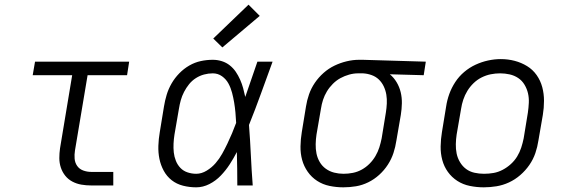

<svg xmlns="http://www.w3.org/2000/svg" viewBox="-20 -794 2440 822"><path d="M371 0Q349 0 328.5 -3.5Q308 -7 290 -16.5Q272 -26 259.5 -41.5Q247 -57 240.5 -76.5Q234 -96 234 -117Q234 -138 237 -159L289 -472H120L130 -530H533L524 -472H355L301 -150Q298 -132 299.5 -114.5Q301 -97 310.5 -83.5Q320 -70 336.5 -64Q353 -58 371 -58H465V0Z M820 8Q791 8 763.5 1Q736 -6 715 -22.5Q694 -39 681 -63Q668 -87 662.5 -114Q657 -141 658 -170Q659 -199 664 -228L682 -338Q686 -363 693.5 -388Q701 -413 714.5 -436.5Q728 -460 747.5 -480Q767 -500 790.5 -513.5Q814 -527 839.5 -532.5Q865 -538 891 -538Q911 -538 930 -532Q949 -526 964 -514Q979 -502 989.5 -486.5Q1000 -471 1008 -453Q1016 -435 1021 -416.5Q1026 -398 1030 -379Q1043 -417 1056 -454.5Q1069 -492 1082 -530H1147Q1122 -462 1097.5 -394Q1073 -326 1046 -259Q1051 -194 1054 -129.5Q1057 -65 1062 0H996Q996 -36 995.5 -72Q995 -108 994 -143Q980 -116 963.5 -90.5Q947 -65 925.5 -42.5Q904 -20 876.5 -6Q849 8 820 8ZM820 -50Q843 -50 865 -63.5Q887 -77 903 -95.5Q919 -114 931 -135.5Q943 -157 953.5 -179Q964 -201 973.5 -223.5Q983 -246 991 -268Q990 -290 988 -312Q986 -334 982.5 -355Q979 -376 973.5 -397Q968 -418 958 -436.5Q948 -455 930.5 -467.5Q913 -480 891 -480Q872 -480 853.5 -475Q835 -470 818.5 -459.5Q802 -449 789.5 -433.5Q777 -418 768 -400.5Q759 -383 754 -365Q749 -347 746 -328L727 -218Q724 -199 723 -179.5Q722 -160 724 -141.5Q726 -123 733 -105.5Q740 -88 752.5 -75Q765 -62 783 -56Q801 -50 820 -50ZM932 -591 893 -629 1044 -774 1092 -726Z M1450 8Q1420 8 1391 2Q1362 -4 1338 -19.5Q1314 -35 1297.5 -58.5Q1281 -82 1273.5 -109.5Q1266 -137 1266.5 -167.5Q1267 -198 1272 -228L1290 -338Q1294 -364 1303 -390Q1312 -416 1328 -439.5Q1344 -463 1365.5 -482Q1387 -501 1412 -513Q1437 -525 1464 -531.5Q1491 -538 1517 -538Q1521 -538 1525 -538Q1529 -538 1533 -538L1803 -530L1794 -472L1649 -476Q1666 -462 1678 -442Q1690 -422 1695.5 -399Q1701 -376 1700.5 -351.5Q1700 -327 1696 -302L1677 -192Q1673 -165 1664.5 -139Q1656 -113 1640.5 -89Q1625 -65 1603.5 -45.5Q1582 -26 1556.5 -13.5Q1531 -1 1504 3.5Q1477 8 1450 8ZM1451 -50Q1471 -50 1491 -54Q1511 -58 1529 -68Q1547 -78 1562 -93Q1577 -108 1587.5 -126Q1598 -144 1604 -163Q1610 -182 1614 -202L1632 -312Q1635 -331 1636 -350.5Q1637 -370 1634 -388.5Q1631 -407 1623 -424Q1615 -441 1602 -453.5Q1589 -466 1571 -472.5Q1553 -479 1534 -480H1523Q1521 -480 1518.5 -480Q1516 -480 1513 -480Q1494 -480 1474.5 -474.5Q1455 -469 1437.5 -459.5Q1420 -450 1405 -435Q1390 -420 1379.5 -402.5Q1369 -385 1363 -366.5Q1357 -348 1354 -328L1335 -218Q1332 -198 1331.5 -177Q1331 -156 1335 -136.5Q1339 -117 1349 -100Q1359 -83 1375 -71.5Q1391 -60 1410.5 -55Q1430 -50 1451 -50Z M2051 8Q2021 8 1991.5 2Q1962 -4 1938 -19.5Q1914 -35 1897.5 -58Q1881 -81 1873.5 -109Q1866 -137 1866.5 -167.5Q1867 -198 1872 -228L1890 -338Q1894 -365 1903.5 -391.5Q1913 -418 1929 -442.5Q1945 -467 1967.5 -486Q1990 -505 2016 -517Q2042 -529 2069.5 -535Q2097 -541 2124 -541Q2155 -541 2183.5 -533.5Q2212 -526 2236.5 -511Q2261 -496 2277.5 -472.5Q2294 -449 2301.5 -421Q2309 -393 2309 -362.5Q2309 -332 2304 -302L2285 -192Q2281 -165 2272 -138.5Q2263 -112 2246.5 -88Q2230 -64 2207.5 -44.5Q2185 -25 2159 -13Q2133 -1 2105.5 3.5Q2078 8 2051 8ZM2052 -50Q2073 -50 2093 -53.5Q2113 -57 2132 -67Q2151 -77 2167 -91.5Q2183 -106 2194 -124Q2205 -142 2211.5 -162Q2218 -182 2222 -202L2240 -312Q2243 -333 2244 -354Q2245 -375 2240.5 -394.5Q2236 -414 2225.5 -431.5Q2215 -449 2198.5 -460Q2182 -471 2162 -475.5Q2142 -480 2121 -480Q2101 -480 2081 -476Q2061 -472 2042 -462.5Q2023 -453 2007.5 -438Q1992 -423 1981 -405Q1970 -387 1963.5 -367.5Q1957 -348 1954 -328L1935 -218Q1932 -198 1931.5 -177Q1931 -156 1935 -136.5Q1939 -117 1949.5 -99.5Q1960 -82 1975.5 -70.5Q1991 -59 2011 -54.5Q2031 -50 2052 -50Z"/></svg>

Font: Iosevka Curly Slab LtEx
Style: Italic
Weight: 300
Width: 7
Italic angle: -9°
Monospace: yes
Designer: Belleve Invis
Foundry: Belleve Invis
Version: Version 11.1.0; ttfautohint (v1.8.3)